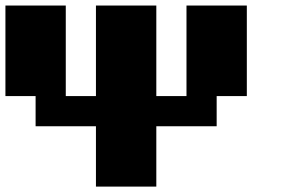

<svg xmlns="http://www.w3.org/2000/svg" viewBox="-20 -576 1040 707"><path d="M333.3 -222.2V-555.6H555.6V-222.2H666.7V-555.6H888.9V-222.2H777.8V-111.1H555.6V111.1H333.3V-111.1H111.1V-222.2H0V-555.6H222.2V-222.2Z"/></svg>

Font: Pixeloid Sans
Style: Bold
Weight: 700
Monospace: yes
Designer: GGBot
Version: 0.3